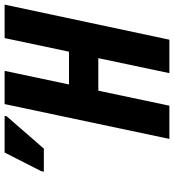

<svg xmlns="http://www.w3.org/2000/svg" viewBox="19 -773 754 832"><g transform="rotate(-90 396.0 -357.0)"><path d="M210 0 361 -714H505L446 -435H588L647 -714H792L640 0H495L560 -308H419L354 0ZM68 -544 71 -557 151 -714H310L308 -705L168 -544Z"/></g></svg>

Font: Noto Sans ExtraCondensed ExtraBold
Style: Italic
Weight: 800
Width: 2
Italic angle: -12°
Designer: Monotype Design Team
Foundry: Monotype Imaging Inc.
Version: Version 2.013; ttfautohint (v1.8.4.7-5d5b)